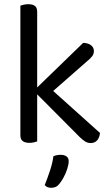

<svg xmlns="http://www.w3.org/2000/svg" viewBox="-20 -675 527 914"><path d="M198 -211 148 -250 376 -471Q400 -470 413.5 -459.5Q427 -449 427 -432Q427 -418 418.5 -407Q410 -396 394 -383ZM146 -237 202 -270 456 -42Q454 -20 442.5 -7Q431 6 412 6Q397 6 384.5 -2Q372 -10 359 -23ZM77 -268 157 -256V-2Q152 0 142 2.5Q132 5 120 5Q99 5 88 -3.5Q77 -12 77 -31ZM157 -217 77 -229V-648Q82 -650 92.5 -652.5Q103 -655 115 -655Q136 -655 146.5 -646.5Q157 -638 157 -619ZM262 201Q254 211 244.5 215Q235 219 224 219Q203 219 193 206Q207 171 219 134Q231 97 234 69Q243 65 251.5 63.5Q260 62 270 62Q286 62 296.5 69.5Q307 77 307 92Q307 108 300 129.5Q293 151 282.5 170Q272 189 262 201Z"/></svg>

Font: Baloo Tammudu 2
Style: Regular
Weight: 400
Designer: Maithili Shingre, Omkar Shende and Ek Type
Foundry: Ek Type
Version: Version 1.700